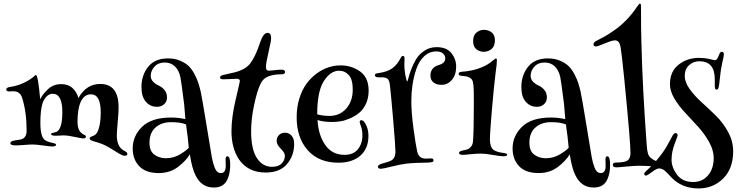

<svg xmlns="http://www.w3.org/2000/svg" viewBox="-20 -950 4125 1075"><path d="M38 -148Q38 -153 41.5 -156Q45 -159 51.5 -161Q58 -163 64.5 -164Q71 -165 80.5 -166.5Q90 -168 96 -169Q129 -177 129 -218Q129 -323 104 -402Q92 -439 55 -439Q50 -439 42.5 -438.5Q35 -438 32 -438Q15 -438 15 -449Q15 -454 18.5 -457Q22 -460 30.5 -462Q39 -464 49 -465.5Q59 -467 74.5 -471.5Q90 -476 106 -483Q130 -493 147.5 -505Q165 -517 171.5 -523.5Q178 -530 181 -530Q193 -530 205 -394Q217 -421 248 -450Q279 -479 322 -479Q363 -479 387 -456Q411 -433 419 -401Q463 -480 541 -480Q644 -480 644 -349Q644 -321 639 -266Q634 -211 634 -193Q634 -160 644 -139Q649 -127 658 -118.5Q667 -110 674.5 -106.5Q682 -103 687.5 -98.5Q693 -94 693 -88Q693 -78 678 -78Q668 -78 649.5 -88.5Q631 -99 607.5 -114Q584 -129 571 -135Q557 -142 541.5 -147.5Q526 -153 516.5 -155.5Q507 -158 498.5 -161Q490 -164 486 -167Q482 -170 482 -175Q482 -183 499 -188Q522 -195 531 -224Q544 -261 544 -321Q544 -422 489 -422Q451 -422 431 -378Q414 -338 414 -267Q414 -212 450 -196Q461 -192 461 -185Q461 -175 446 -175Q437 -175 398 -183.5Q359 -192 335 -192Q327 -192 314 -191Q301 -190 292 -190Q266 -190 266 -199Q266 -203 270 -204.5Q274 -206 282 -207.5Q290 -209 295 -211Q329 -225 329 -323Q329 -425 275 -425Q255 -425 240 -409Q225 -393 218 -371Q206 -332 206 -263Q206 -185 231 -166Q242 -158 258 -154Q274 -150 284 -147.5Q294 -145 294 -139Q294 -130 270 -130Q261 -130 221.5 -135.5Q182 -141 163 -141Q146 -141 116 -138.5Q86 -136 68 -136Q38 -136 38 -148Z M859 -352Q821 -352 796.5 -380.5Q772 -409 772 -462Q772 -529 809.5 -576Q847 -623 921 -623Q959 -623 989 -610Q1019 -597 1037 -579.5Q1055 -562 1069.5 -534Q1084 -506 1090.5 -485.5Q1097 -465 1104 -436Q1111 -405 1137 -245Q1163 -85 1166 -70Q1170 -50 1173 -38.5Q1176 -27 1182 -11.5Q1188 4 1196.5 11.5Q1205 19 1217 19Q1244 19 1244 -22Q1244 -28 1243.5 -40.5Q1243 -53 1243 -57Q1243 -75 1253 -75Q1269 -75 1269 -27Q1269 19 1254 53Q1234 100 1177 100Q1108 100 1075 32Q1055 -6 1043 -86Q1021 -49 976 -15Q931 19 869 19Q796 19 759.5 -19.5Q723 -58 723 -119Q723 -189 776 -240.5Q829 -292 939 -292Q978 -292 1018 -283Q1014 -339 1011 -367Q994 -501 990 -518Q982 -556 959.5 -578Q937 -600 902 -600Q866 -600 845 -577Q824 -554 824 -525Q824 -506 838 -492Q852 -478 869.5 -470.5Q887 -463 901 -446Q915 -429 915 -405Q915 -381 899 -366.5Q883 -352 859 -352ZM1022 -253Q993 -266 938 -266Q884 -266 850.5 -236Q817 -206 817 -151Q817 -104 844.5 -84Q872 -64 909 -64Q952 -64 988.5 -86Q1025 -108 1037 -123L1031 -183Q1029 -196 1027 -212Q1025 -228 1023.5 -239Q1022 -250 1022 -253Z M1225 -529Q1233 -531 1290 -544Q1354 -559 1382 -596Q1410 -633 1436 -711Q1454 -766 1478 -766Q1498 -766 1498 -736Q1498 -720 1483.5 -658.5Q1469 -597 1469 -574Q1469 -554 1485 -554Q1492 -554 1517 -557Q1542 -560 1555 -560Q1576 -560 1576 -547Q1576 -534 1556 -534Q1505 -534 1475 -519Q1452 -508 1439 -481Q1420 -443 1403 -363.5Q1386 -284 1386 -215Q1386 -115 1418 -65.5Q1450 -16 1503 -16Q1539 -16 1557 -34.5Q1575 -53 1575 -78Q1575 -95 1552 -117.5Q1529 -140 1529 -161Q1529 -181 1542 -194Q1555 -207 1576 -207Q1597 -207 1612 -191Q1627 -175 1627 -144Q1627 -79 1587 -31.5Q1547 16 1467 16Q1368 16 1317 -59Q1276 -122 1276 -215Q1276 -293 1299.5 -392.5Q1323 -492 1323 -496Q1323 -509 1305 -509Q1300 -509 1272.5 -507.5Q1245 -506 1230 -506Q1212 -506 1212 -516Q1212 -525 1225 -529Z M2025 -259Q2043 -229 2043 -190Q2043 -119 1998 -79Q1953 -39 1875 -39Q1765 -39 1703 -109Q1641 -179 1641 -293Q1641 -351 1656.5 -400Q1672 -449 1697 -482.5Q1722 -516 1754.5 -539.5Q1787 -563 1820.5 -573.5Q1854 -584 1886 -584Q1948 -584 1996 -550Q2044 -516 2044 -442Q2044 -401 2029 -369Q2014 -337 1991.5 -318.5Q1969 -300 1940.5 -287.5Q1912 -275 1887.5 -271Q1863 -267 1840 -267Q1789 -267 1758 -278Q1762 -195 1800.5 -139Q1839 -83 1909 -83Q1958 -83 1983.5 -114Q2009 -145 2009 -191Q2009 -222 2001 -243Q1994 -260 1994 -267Q1994 -277 2003 -277Q2015 -277 2025 -259ZM1756 -310Q1787 -301 1825 -301Q1882 -301 1918.5 -342Q1955 -383 1955 -449Q1955 -505 1933 -529.5Q1911 -554 1878 -554Q1831 -554 1793.5 -496.5Q1756 -439 1756 -310Z M2245 -623Q2245 -620 2244.5 -606.5Q2244 -593 2244 -585Q2244 -568 2247 -546Q2250 -524 2254 -509Q2258 -494 2260 -494Q2262 -494 2267 -514Q2272 -534 2282.5 -562Q2293 -590 2309.5 -618Q2326 -646 2356 -666Q2386 -686 2424 -686Q2481 -686 2507.5 -652.5Q2534 -619 2534 -578Q2534 -530 2510 -502.5Q2486 -475 2453 -475Q2424 -475 2407 -488.5Q2390 -502 2390 -527Q2390 -572 2437 -586Q2473 -596 2473 -623Q2473 -639 2460.5 -650.5Q2448 -662 2423 -662Q2384 -662 2355 -635Q2326 -608 2311 -563.5Q2296 -519 2289.5 -474.5Q2283 -430 2283 -384Q2283 -319 2295.5 -227.5Q2308 -136 2316 -101Q2325 -62 2363 -62Q2369 -62 2380.5 -62.5Q2392 -63 2394 -63Q2407 -63 2407 -53Q2407 -44 2400 -43Q2394 -40 2371 -39.5Q2348 -39 2314.5 -38Q2281 -37 2257 -34Q2223 -30 2173 -17.5Q2123 -5 2112 -5Q2096 -5 2096 -17Q2096 -27 2119 -34Q2121 -35 2137.5 -39.5Q2154 -44 2166 -49Q2194 -61 2194 -102Q2194 -131 2181.5 -277.5Q2169 -424 2163 -474Q2160 -501 2149.5 -509Q2139 -517 2120 -517H2100Q2079 -517 2079 -529Q2079 -538 2094 -540Q2149 -547 2177 -568Q2206 -590 2223 -625Q2229 -637 2236 -637Q2245 -637 2245 -623Z M2688 -783Q2717 -783 2734 -767.5Q2751 -752 2751 -725Q2751 -691 2732 -675.5Q2713 -660 2688 -660Q2665 -660 2647 -674.5Q2629 -689 2629 -720Q2629 -752 2647.5 -767.5Q2666 -783 2688 -783ZM2757 -623Q2762 -623 2762 -612Q2762 -590 2756 -552Q2745 -464 2734 -334Q2723 -204 2723 -168Q2723 -127 2744 -110Q2763 -98 2797 -94Q2820 -91 2820 -85Q2820 -75 2799 -75Q2781 -75 2739.5 -82.5Q2698 -90 2672 -90Q2646 -90 2614.5 -86.5Q2583 -83 2572 -83Q2550 -83 2550 -94Q2550 -103 2573 -108Q2590 -111 2599 -114.5Q2608 -118 2617 -128.5Q2626 -139 2628 -156Q2633 -216 2633 -366Q2633 -442 2632 -453Q2631 -478 2627.5 -492Q2624 -506 2613 -513Q2602 -520 2592.5 -522Q2583 -524 2560 -526Q2548 -528 2548 -537Q2548 -546 2563 -548Q2627 -552 2677 -573Q2702 -583 2720 -596Q2738 -609 2746 -616Q2754 -623 2757 -623Z M2986 -352Q2948 -352 2923.5 -380.5Q2899 -409 2899 -462Q2899 -529 2936.5 -576Q2974 -623 3048 -623Q3086 -623 3116 -610Q3146 -597 3164 -579.5Q3182 -562 3196.5 -534Q3211 -506 3217.5 -485.5Q3224 -465 3231 -436Q3238 -405 3264 -245Q3290 -85 3293 -70Q3297 -50 3300 -38.5Q3303 -27 3309 -11.5Q3315 4 3323.5 11.5Q3332 19 3344 19Q3371 19 3371 -22Q3371 -28 3370.5 -40.5Q3370 -53 3370 -57Q3370 -75 3380 -75Q3396 -75 3396 -27Q3396 19 3381 53Q3361 100 3304 100Q3235 100 3202 32Q3182 -6 3170 -86Q3148 -49 3103 -15Q3058 19 2996 19Q2923 19 2886.5 -19.5Q2850 -58 2850 -119Q2850 -189 2903 -240.5Q2956 -292 3066 -292Q3105 -292 3145 -283Q3141 -339 3138 -367Q3121 -501 3117 -518Q3109 -556 3086.5 -578Q3064 -600 3029 -600Q2993 -600 2972 -577Q2951 -554 2951 -525Q2951 -506 2965 -492Q2979 -478 2996.5 -470.5Q3014 -463 3028 -446Q3042 -429 3042 -405Q3042 -381 3026 -366.5Q3010 -352 2986 -352ZM3149 -253Q3120 -266 3065 -266Q3011 -266 2977.5 -236Q2944 -206 2944 -151Q2944 -104 2971.5 -84Q2999 -64 3036 -64Q3079 -64 3115.5 -86Q3152 -108 3164 -123L3158 -183Q3156 -196 3154 -212Q3152 -228 3150.5 -239Q3149 -250 3149 -253Z M3569 -913Q3569 -771 3571 -719Q3577 -460 3601 -136Q3603 -108 3607.5 -91.5Q3612 -75 3625.5 -64.5Q3639 -54 3650.5 -49.5Q3662 -45 3690 -38Q3703 -34 3703 -26Q3703 -15 3687 -15Q3686 -15 3637.5 -18.5Q3589 -22 3557 -22Q3533 -22 3487.5 -17.5Q3442 -13 3431 -13Q3411 -13 3411 -27Q3411 -40 3430 -40Q3465 -40 3485 -47Q3510 -56 3510 -95Q3510 -156 3475 -510Q3462 -642 3454 -688Q3448 -724 3423 -724Q3407 -724 3366.5 -707Q3326 -690 3317 -690Q3303 -690 3303 -702Q3303 -710 3313 -718Q3317 -721 3329 -726.5Q3341 -732 3364 -745Q3387 -758 3416 -778Q3492 -830 3548 -914Q3559 -930 3563 -930Q3569 -930 3569 -913Z M3894 -626Q3925 -626 3952 -619.5Q3979 -613 3984 -613Q3995 -613 4006 -643Q4012 -660 4021 -660Q4033 -660 4033 -646Q4033 -640 4031 -630.5Q4029 -621 4024.5 -601.5Q4020 -582 4016 -557Q4012 -530 4009.5 -503Q4007 -476 4005 -467Q4002 -448 3992 -448Q3982 -448 3982 -468V-506Q3982 -607 3896 -607Q3862 -607 3838 -585Q3814 -563 3814 -526Q3814 -489 3842 -450.5Q3870 -412 3910 -376Q3950 -340 3989.5 -301Q4029 -262 4057 -210.5Q4085 -159 4085 -103Q4085 -6 4029 49.5Q3973 105 3891 105Q3795 105 3735 39Q3712 13 3698.5 3Q3685 -7 3670 -7Q3657 -7 3630.5 13Q3604 33 3597 33Q3587 33 3587 24Q3587 18 3594 11L3606 0Q3617 -10 3627.5 -20.5Q3638 -31 3655.5 -51.5Q3673 -72 3689 -94Q3707 -118 3722.5 -148Q3738 -178 3746 -191.5Q3754 -205 3762 -205Q3774 -205 3774 -191Q3774 -188 3757 -143.5Q3740 -99 3740 -55Q3740 -13 3770.5 28Q3801 69 3861 69Q3913 69 3944.5 31.5Q3976 -6 3976 -66Q3976 -108 3951 -153.5Q3926 -199 3890 -239Q3854 -279 3817.5 -317.5Q3781 -356 3756 -398Q3731 -440 3731 -478Q3731 -550 3779.5 -588Q3828 -626 3894 -626Z"/></svg>

Font: Henny Penny
Style: Regular
Weight: 400
Designer: Olga Umpeleva
Foundry: Brownfox
Version: Version 1.001